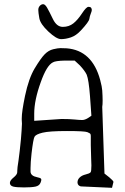

<svg xmlns="http://www.w3.org/2000/svg" viewBox="-20 -899 596 918"><path d="M367.2 -753.9Q343.8 -728.5 318.8 -720.2Q293.9 -711.9 272 -711.9Q250 -711.9 211.4 -748Q172.9 -784.2 168 -812Q163.1 -839.8 163.1 -851.6Q163.1 -863.3 170.4 -871.1Q177.7 -878.9 186.5 -878.9Q195.3 -878.9 205.1 -862.3Q214.8 -845.7 232.9 -808.1Q251 -770.5 280.3 -770.5Q309.6 -770.5 330.6 -787.1Q351.6 -803.7 372.1 -835Q392.6 -866.2 402.8 -866.2Q413.1 -866.2 416 -861.3Q418.9 -856.4 418.9 -851.1Q418.9 -845.7 414.1 -834Q409.2 -822.3 407.2 -808.6Q405.3 -794.9 367.2 -753.9ZM522.5 -29.3 515.6 -1 366.2 -7.8Q351.6 -11.7 350.6 -25.4Q350.6 -26.4 350.6 -27.3Q350.6 -40 360.4 -49.8Q371.1 -60.5 389.6 -64.9Q408.2 -69.3 413.1 -75.2Q417 -79.1 417 -108.4Q417 -121.1 416 -136.7Q414.1 -180.7 414.1 -205.1Q414.1 -210.9 414.1 -216.8Q414.1 -216.8 414.1 -236.3V-248Q414.1 -253.9 412.6 -257.8Q411.1 -261.7 397.9 -267.1Q384.8 -272.5 300.3 -272.5Q215.8 -272.5 183.6 -264.6Q151.4 -256.8 145 -245.1Q138.7 -233.4 130.9 -166Q126 -121.1 126 -95.7Q126 -91.8 126 -87.9Q126 -87.9 126 -77.1Q127.9 -57.6 157.2 -51.8Q171.9 -48.8 175.8 -44.9Q176.8 -43 177.7 -40Q177.7 -35.2 173.8 -25.4Q168 -10.7 149.4 -6.8Q130.9 -2.9 94.7 -2.9Q58.6 -2.9 43.5 -6.8Q28.3 -10.7 27.3 -23.4V-24.4Q27.3 -36.1 44.9 -50.3Q62.5 -64.5 62.5 -76.2V-78.1Q62.5 -78.1 62.5 -81.1Q62.5 -95.7 68.4 -130.9Q74.2 -171.9 80.1 -233.4Q84 -279.3 85 -307.6Q85 -318.4 84 -326.2Q84 -326.2 84 -333Q84 -365.2 99.6 -440.4Q117.2 -524.4 146 -572.3Q174.8 -620.1 193.4 -639.2Q211.9 -658.2 234.4 -663.6Q256.8 -668.9 268.6 -668.9Q280.3 -668.9 298.8 -668Q420.9 -658.2 459 -516.6Q467.8 -483.4 468.8 -466.8Q470.7 -437.5 470.7 -418Q470.7 -398.4 468.8 -387.7L479.5 -69.3L502.9 -50.8Q521.5 -35.2 522.5 -29.3ZM143.6 -321.3 274.4 -330.1Q312.5 -330.1 336.4 -327.6Q360.4 -325.2 373 -325.2Q385.7 -325.2 401.4 -335L417 -345.7L410.2 -440.4Q404.3 -517.6 394.5 -542Q385.7 -560.5 362.3 -585.9L336.9 -609.4H291Q244.1 -608.4 232.4 -600.6Q203.1 -585.9 174.8 -505.9Q143.6 -419.9 143.6 -355.5Z"/></svg>

Font: Drukaatie burti
Style: Light
Weight: 300
Version: Version 0.14